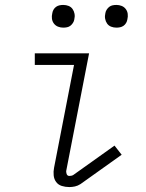

<svg xmlns="http://www.w3.org/2000/svg" viewBox="-20 -746 590 778"><path d="M261 12Q245 12 230.5 7.5Q216 3 207.5 -8.5Q199 -20 197.5 -35.5Q196 -51 199 -66L280 -483H121V-530H341L249 -57Q247 -49 250 -41Q253 -33 261 -33Q265 -33 269.5 -34Q274 -35 277 -37L444 -156L473 -119L306 0Q295 7 283.5 9.5Q272 12 261 12ZM452 -634Q440 -634 430 -638Q420 -642 414 -650.5Q408 -659 406 -670Q404 -681 407 -693Q408 -700 412.5 -707Q417 -714 423 -718.5Q429 -723 436.5 -724.5Q444 -726 452 -726Q463 -726 473 -722Q483 -718 489.5 -709.5Q496 -701 497.5 -690Q499 -679 496 -667Q495 -660 491 -653Q487 -646 480.5 -641.5Q474 -637 466.5 -635.5Q459 -634 452 -634ZM236 -634Q225 -634 215 -638Q205 -642 198.5 -650.5Q192 -659 190.5 -670Q189 -681 192 -693Q193 -700 197 -707Q201 -714 207.5 -718.5Q214 -723 221.5 -724.5Q229 -726 236 -726Q248 -726 258 -722Q268 -718 274 -709.5Q280 -701 282 -690Q284 -679 281 -667Q280 -660 275.5 -653Q271 -646 265 -641.5Q259 -637 251.5 -635.5Q244 -634 236 -634Z"/></svg>

Font: Lode Dark
Style: Italic
Weight: 400
Italic angle: -11°
Monospace: yes
Designer: Belleve Invis
Foundry: Belleve Invis
Version: Version 29.2.0; ttfautohint (v1.8.3)